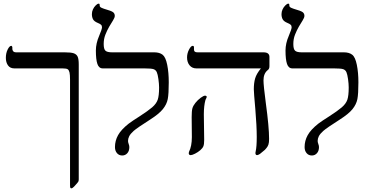

<svg xmlns="http://www.w3.org/2000/svg" viewBox="-20 -841 2042 1056"><path d="M413.1 145Q413.1 152.3 411.1 157.2Q409.2 162.1 387.2 185.5Q378.4 194.8 372.1 194.8Q367.7 194.8 366.5 190.9Q365.2 187 365.2 174.8V-402.8Q365.2 -430.2 362.3 -442.6Q359.4 -455.1 352.5 -460Q345.7 -464.8 324.2 -464.8H59.1Q35.6 -464.8 23.9 -481.4Q12.2 -498 12.2 -522.9Q12.2 -548.8 22.2 -568.8Q32.2 -588.9 42 -588.9Q44.4 -588.9 46.1 -585.9Q47.9 -583 47.9 -580.1V-570.8Q47.9 -565.4 52.5 -559.3Q57.1 -553.2 69.8 -553.2H335Q370.6 -553.2 385.7 -547.9Q400.9 -542.5 407 -529.5Q413.1 -516.6 413.1 -485.8Z M908.2 -388.2Q908.2 -324.7 902.6 -295.9Q897 -267.1 875.7 -240.7Q854.5 -214.4 806.2 -183.6Q733.4 -137.2 715.3 -121.1Q697.3 -105 690.7 -91.8Q684.1 -78.6 684.1 -65.9Q684.1 -59.1 687.7 -49.3Q691.4 -39.6 691.4 -32.2Q691.4 -10.7 680.2 1.7Q668.9 14.2 652.3 14.2Q634.3 14.2 623.3 1.2Q612.3 -11.7 612.3 -32.2Q612.3 -66.9 629.4 -97.7Q646.5 -128.4 688 -161.1Q706.1 -174.8 748.5 -201.7Q793.9 -231 816.9 -250.7Q839.8 -270.5 847.4 -292.5Q855 -314.5 855 -359.9Q855 -378.9 851.3 -405.5Q847.7 -432.1 842.3 -444.1Q836.9 -456.1 825 -460.4Q813 -464.8 774.4 -464.8H545.4Q523.9 -464.8 515.6 -489.3Q507.3 -513.7 507.3 -563Q507.3 -602.5 525.4 -644Q541 -680.7 541 -690.9Q541 -700.2 535.2 -705.3Q529.3 -710.4 518.1 -714.8Q498 -723.1 491.7 -734.9Q485.4 -746.6 485.4 -763.2Q485.4 -776.9 491.2 -789.6Q497.1 -802.2 506.6 -811.5Q516.1 -820.8 522 -820.8Q526.9 -820.8 527.6 -818.6Q528.3 -816.4 528.3 -811Q528.3 -805.2 532.2 -801.8Q536.1 -798.3 551.3 -793Q593.3 -781.2 602.3 -773.7Q611.3 -766.1 611.3 -753.9Q611.3 -744.1 601.8 -729.2Q592.3 -714.4 580.8 -694.6Q569.3 -674.8 559.8 -650.9Q550.3 -627 550.3 -599.1Q550.3 -571.3 559.8 -562.3Q569.3 -553.2 596.2 -553.2H828.1Q857.4 -553.2 874.3 -540Q891.1 -526.9 899.7 -484.4Q908.2 -441.9 908.2 -388.2Z M1461.9 -477.1Q1461.9 -461.4 1452.1 -455.1Q1429.2 -436.5 1429.2 -398.9Q1429.2 -371.1 1441.9 -274.9Q1460 -142.6 1460 -77.1Q1460 -56.2 1456.3 -45.7Q1452.6 -35.2 1445.6 -26.9Q1438.5 -18.6 1437.7 -17.8Q1437 -17.1 1436.5 -16.6Q1436 -16.1 1435.3 -15.6Q1434.6 -15.1 1409.2 5.9Q1398.9 12.2 1394 12.2Q1384.8 12.2 1384.8 0L1386.2 -8.3Q1392.1 -33.7 1392.1 -87.9Q1392.1 -147.9 1384.3 -240.7Q1376 -333 1376 -350.1Q1376 -384.8 1383.3 -409.9Q1390.6 -435.1 1415 -464.8H1060.1Q1036.6 -464.8 1022.7 -481.7Q1008.8 -498.5 1008.8 -524.9Q1008.8 -547.4 1019.5 -568.1Q1030.3 -588.9 1040 -588.9Q1046.9 -588.9 1046.9 -580.1V-568.8Q1046.9 -560.5 1051.3 -556.9Q1055.7 -553.2 1066.9 -553.2H1429.2Q1461.9 -553.2 1461.9 -527.8ZM1117.2 -308.1Q1117.2 -305.7 1109.9 -291Q1101.1 -258.8 1101.1 -211.9L1103 -71.8Q1103 -47.4 1098.6 -36.6Q1094.2 -25.9 1081.5 -14.9Q1068.8 -3.9 1052.7 4.2Q1036.6 12.2 1028.8 12.2Q1018.1 12.2 1018.1 1L1019.5 -5.9Q1035.2 -37.1 1035.2 -86.9L1034.2 -196.8Q1034.2 -230.5 1038.1 -244.9Q1042 -259.3 1054.7 -275.1Q1067.4 -291 1083.5 -303Q1099.6 -314.9 1107.9 -314.9Q1110.8 -314.9 1114 -313Q1117.2 -311 1117.2 -308.1Z M1951.2 -388.2Q1951.2 -324.7 1945.6 -295.9Q1939.9 -267.1 1918.7 -240.7Q1897.5 -214.4 1849.1 -183.6Q1776.4 -137.2 1758.3 -121.1Q1740.2 -105 1733.6 -91.8Q1727.1 -78.6 1727.1 -65.9Q1727.1 -59.1 1730.7 -49.3Q1734.4 -39.6 1734.4 -32.2Q1734.4 -10.7 1723.1 1.7Q1711.9 14.2 1695.3 14.2Q1677.2 14.2 1666.3 1.2Q1655.3 -11.7 1655.3 -32.2Q1655.3 -66.9 1672.4 -97.7Q1689.5 -128.4 1731 -161.1Q1749 -174.8 1791.5 -201.7Q1836.9 -231 1859.9 -250.7Q1882.8 -270.5 1890.4 -292.5Q1897.9 -314.5 1897.9 -359.9Q1897.9 -378.9 1894.3 -405.5Q1890.6 -432.1 1885.3 -444.1Q1879.9 -456.1 1867.9 -460.4Q1856 -464.8 1817.4 -464.8H1588.4Q1566.9 -464.8 1558.6 -489.3Q1550.3 -513.7 1550.3 -563Q1550.3 -602.5 1568.4 -644Q1584 -680.7 1584 -690.9Q1584 -700.2 1578.1 -705.3Q1572.3 -710.4 1561 -714.8Q1541 -723.1 1534.7 -734.9Q1528.3 -746.6 1528.3 -763.2Q1528.3 -776.9 1534.2 -789.6Q1540 -802.2 1549.6 -811.5Q1559.1 -820.8 1564.9 -820.8Q1569.8 -820.8 1570.6 -818.6Q1571.3 -816.4 1571.3 -811Q1571.3 -805.2 1575.2 -801.8Q1579.1 -798.3 1594.2 -793Q1636.2 -781.2 1645.3 -773.7Q1654.3 -766.1 1654.3 -753.9Q1654.3 -744.1 1644.8 -729.2Q1635.3 -714.4 1623.8 -694.6Q1612.3 -674.8 1602.8 -650.9Q1593.3 -627 1593.3 -599.1Q1593.3 -571.3 1602.8 -562.3Q1612.3 -553.2 1639.2 -553.2H1871.1Q1900.4 -553.2 1917.2 -540Q1934.1 -526.9 1942.6 -484.4Q1951.2 -441.9 1951.2 -388.2Z"/></svg>

Font: Times New Roman
Style: Regular
Weight: 400
Designer: Steve Matteson
Foundry: Ascender Corporation
Version: Version 2.00.3